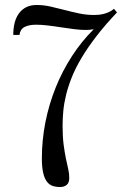

<svg xmlns="http://www.w3.org/2000/svg" viewBox="-20 -750 510 770"><path d="M33.2 -609.9Q33.2 -636.7 38.8 -658.7Q44.4 -680.7 56.2 -696.5Q67.9 -712.4 85.4 -721.2Q103 -730 127 -730Q155.3 -730 183.1 -723.6Q210.9 -717.3 239 -710Q267.1 -702.6 296.6 -696.3Q326.2 -689.9 357.9 -689.9Q378.4 -689.9 393.3 -693.6Q408.2 -697.3 418 -702.1Q429.2 -707.5 437 -714.8L449.2 -700.2Q401.4 -649.9 366.7 -604.7Q332 -559.6 307.6 -518.8Q283.2 -478 268.3 -440.9Q253.4 -403.8 245.1 -369.9Q236.8 -335.9 233.9 -305.2Q231 -274.4 231 -246.1Q231 -202.6 235.1 -170.4Q239.3 -138.2 244.4 -114Q249.5 -89.8 253.7 -71.5Q257.8 -53.2 257.8 -37.1Q257.8 -16.6 247.3 -8.3Q236.8 0 221.2 0Q204.1 0 190.7 -4.6Q177.2 -9.3 167.7 -22Q158.2 -34.7 153.1 -57.1Q147.9 -79.6 147.9 -115.2Q147.9 -188 162.1 -259.8Q176.3 -331.5 203.1 -398.4Q230 -465.3 268.6 -524.9Q307.1 -584.5 356 -632.8Q349.1 -631.3 340.6 -630.6Q332 -629.9 323.2 -629.9Q302.7 -629.9 277.3 -633.1Q252 -636.2 225.6 -640.4Q199.2 -644.5 173.1 -647.7Q147 -650.9 125 -650.9Q95.7 -650.9 78.4 -641.8Q61 -632.8 58.1 -609.9Z"/></svg>

Font: Rochester
Style: Regular
Weight: 400
Version: Version 1.006